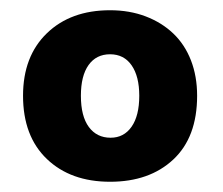

<svg xmlns="http://www.w3.org/2000/svg" viewBox="-20 -676 436 375"><path d="M365 -489Q365 -408 318.5 -364.5Q272 -321 195 -321Q118 -321 71.5 -365.5Q25 -410 25 -489Q25 -566 71.5 -611Q118 -656 195 -656Q233 -656 264.5 -644Q296 -632 318.5 -610.5Q341 -589 353 -558Q365 -527 365 -489ZM138 -489Q138 -449 153.5 -428Q169 -407 196 -407Q222 -407 237 -428.5Q252 -450 252 -489Q252 -527 237 -548.5Q222 -570 195 -570Q168 -570 153 -549Q138 -528 138 -489Z"/></svg>

Font: Baloo Paaji
Style: Regular
Weight: 400
Designer: Shuchita Grover and Ek Type
Foundry: Ek Type
Version: Version 1.443;PS 1.000;hotconv 16.6.51;makeotf.lib2.5.65220;